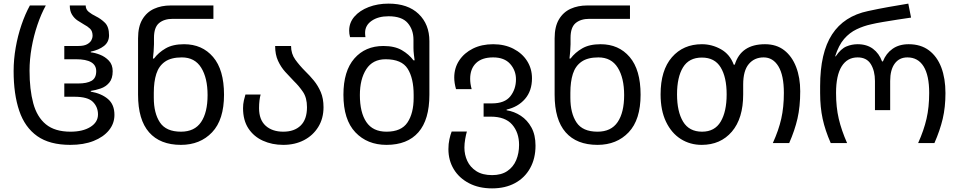

<svg xmlns="http://www.w3.org/2000/svg" viewBox="-20 -790 5294 1060"><path d="M368.2 9.8Q253.9 9.8 185.5 -38.6Q117.2 -86.9 86.2 -178.5Q55.2 -270 55.2 -397.9Q55.2 -461.9 66.7 -527.3Q78.1 -592.8 98.6 -652.8Q119.1 -712.9 145 -759.8H232.9Q207 -712.9 186.5 -652.3Q166 -591.8 154.5 -526.9Q143.1 -461.9 143.1 -399.9Q143.1 -295.9 163.6 -220Q184.1 -144 233.6 -103.5Q283.2 -63 369.1 -63Q437 -63 479 -89.1Q521 -115.2 521 -158.2Q521 -199.2 492.9 -227.5Q464.8 -255.9 390.1 -255.9H335V-329.1H411.1Q460 -329.1 485.6 -344Q511.2 -358.9 511.2 -397Q511.2 -462.9 399.9 -462.9H335V-536.1H411.1Q443.8 -536.1 460.9 -545.7Q478 -555.2 484.6 -568.1Q491.2 -581.1 491.2 -591.8Q491.2 -618.2 477.1 -631.6Q462.9 -645 443.8 -654.8Q425.8 -665 408 -677Q390.1 -689 377.7 -709Q365.2 -729 365.2 -759.8H453.1Q453.1 -737.8 470 -724.4Q486.8 -710.9 508.8 -700.2Q536.1 -687 559.1 -664.6Q582 -642.1 582 -595.2Q582 -558.1 554 -536.1Q525.9 -514.2 481 -504.9V-501Q503.9 -499 532 -488Q560.1 -477.1 581.1 -455.1Q602.1 -433.1 602.1 -397Q602.1 -356 583 -333.5Q564 -311 535.9 -301.5Q507.8 -292 481 -288.1V-284.2Q540 -273.9 575.9 -243.4Q611.8 -212.9 611.8 -155.8Q611.8 -107.9 581.3 -70.6Q550.8 -33.2 496.3 -11.7Q441.9 9.8 368.2 9.8Z M979 9.8Q863.8 9.8 803 -59.6Q742.2 -128.9 742.2 -267.1V-578.1Q742.2 -643.1 766.1 -683.1Q790 -723.1 830.6 -741.5Q871.1 -759.8 921.9 -759.8H1158.2V-686H934.1Q886.2 -686 858.2 -662.6Q830.1 -639.2 830.1 -581.1V-545.9Q830.1 -530.8 828.1 -505.4Q826.2 -480 824.2 -466.8H830.1Q855 -500 894.5 -522.9Q934.1 -545.9 996.1 -545.9Q1096.2 -545.9 1156.5 -475.3Q1216.8 -404.8 1216.8 -267.1Q1216.8 -128.9 1150.9 -59.6Q1085 9.8 979 9.8ZM979 -63Q1054.2 -63 1090.1 -116Q1126 -168.9 1126 -265.1Q1126 -359.9 1090.6 -416.5Q1055.2 -473.1 983.9 -473.1Q924.8 -473.1 890.9 -449.5Q856.9 -425.8 843 -382.3Q829.1 -338.9 829.1 -277.8V-250Q829.1 -165 863 -114Q897 -63 979 -63Z M1543.9 9.8Q1481.9 9.8 1431.4 -13.2Q1380.9 -36.1 1351.3 -81.1Q1321.8 -126 1321.8 -192.9Q1321.8 -214.8 1326.4 -235.4Q1331.1 -255.9 1335 -268.1H1418.9Q1415 -254.9 1412.6 -235.4Q1410.2 -215.8 1410.2 -192.9Q1410.2 -128.9 1446.5 -95.9Q1482.9 -63 1543.9 -63Q1605 -63 1639.9 -96.9Q1674.8 -130.9 1674.8 -198.2Q1674.8 -250 1652.8 -282.5Q1630.9 -314.9 1602.1 -342.8Q1578.1 -367.2 1554.4 -393.6Q1530.8 -419.9 1514.9 -454.3Q1499 -488.8 1499 -536.1H1586.9Q1586.9 -493.2 1610.4 -460.7Q1633.8 -428.2 1665 -397Q1689.9 -373 1712.9 -345Q1735.8 -316.9 1751 -281.5Q1766.1 -246.1 1766.1 -198.2Q1766.1 -136.2 1737.1 -89.1Q1708 -42 1658 -16.1Q1607.9 9.8 1543.9 9.8Z M2113.8 9.8Q2007.8 9.8 1941.9 -59.6Q1876 -128.9 1876 -267.1Q1876 -397.9 1936.3 -467Q1996.6 -536.1 2096.7 -536.1Q2158.7 -536.1 2198.2 -513.2Q2237.8 -490.2 2262.7 -457H2269Q2267.6 -467.8 2265.1 -488.3Q2262.7 -508.8 2262.7 -524.9V-570.8Q2262.7 -626 2230.7 -663.1Q2198.7 -700.2 2125 -700.2Q2067.9 -700.2 2031.7 -675Q1995.6 -649.9 1995.6 -608.9Q1995.6 -603 1996.1 -596.9Q1996.6 -590.8 1997.6 -585H1912.6Q1909.7 -595.2 1908.7 -604Q1907.7 -612.8 1907.7 -621.1Q1907.7 -665 1936.8 -698.5Q1965.8 -731.9 2015.4 -751Q2064.9 -770 2125 -770Q2231.9 -770 2291.3 -712.9Q2350.6 -655.8 2350.6 -563V-267.1Q2350.6 -128.9 2289.8 -59.6Q2229 9.8 2113.8 9.8ZM2113.8 -63Q2195.8 -63 2229.7 -114Q2263.7 -165 2263.7 -250V-266.1Q2263.7 -357.9 2230.7 -410.4Q2197.8 -462.9 2108.9 -462.9Q2037.6 -462.9 2002.2 -408Q1966.8 -353 1966.8 -265.1Q1966.8 -168.9 2002.7 -116Q2038.6 -63 2113.8 -63Z M2696.8 250Q2623.5 250 2569.1 221.4Q2514.6 192.9 2485.1 144Q2455.6 95.2 2455.6 33.2Q2455.6 3.9 2461.2 -21.5Q2466.8 -46.9 2473.6 -64H2557.6Q2552.7 -47.9 2548.3 -22.5Q2543.9 2.9 2543.9 24.9Q2543.9 64 2559.8 98.4Q2575.7 132.8 2609.6 154.8Q2643.6 176.8 2696.8 176.8Q2747.6 176.8 2780.8 154.3Q2814 131.8 2829.8 94Q2845.7 56.2 2845.7 9.8Q2845.7 -58.1 2807.6 -102.1Q2769.5 -146 2689 -146H2649.9V-219.2H2695.8Q2766.6 -219.2 2797.6 -258.5Q2828.6 -297.9 2828.6 -352.1Q2828.6 -400.9 2796.6 -437Q2764.6 -473.1 2702.6 -473.1Q2640.6 -473.1 2608.2 -441.7Q2575.7 -410.2 2575.7 -355Q2575.7 -341.8 2577.6 -327.9Q2579.6 -314 2584 -297.9H2497.6Q2492.7 -314.9 2490.2 -331.1Q2487.8 -347.2 2487.8 -361.8Q2487.8 -415 2515.4 -456.5Q2543 -498 2591.3 -522Q2639.6 -545.9 2702.6 -545.9Q2765.6 -545.9 2814.2 -521Q2862.8 -496.1 2889.9 -453.6Q2917 -411.1 2917 -357.9Q2917 -288.1 2878.4 -243.7Q2839.8 -199.2 2776.9 -185.1V-181.2Q2818.8 -174.8 2855.2 -150.9Q2891.6 -127 2914.1 -85.9Q2936.5 -44.9 2936.5 14.2Q2936.5 85 2906.7 138.4Q2877 191.9 2823.2 220.9Q2769.5 250 2696.8 250Z M3278.8 9.8Q3163.6 9.8 3102.8 -59.6Q3042 -128.9 3042 -267.1V-578.1Q3042 -643.1 3065.9 -683.1Q3089.8 -723.1 3130.4 -741.5Q3170.9 -759.8 3221.7 -759.8H3458V-686H3233.9Q3186 -686 3158 -662.6Q3129.9 -639.2 3129.9 -581.1V-545.9Q3129.9 -530.8 3127.9 -505.4Q3126 -480 3124 -466.8H3129.9Q3154.8 -500 3194.3 -522.9Q3233.9 -545.9 3295.9 -545.9Q3396 -545.9 3456.3 -475.3Q3516.6 -404.8 3516.6 -267.1Q3516.6 -128.9 3450.7 -59.6Q3384.8 9.8 3278.8 9.8ZM3278.8 -63Q3354 -63 3389.9 -116Q3425.8 -168.9 3425.8 -265.1Q3425.8 -359.9 3390.4 -416.5Q3355 -473.1 3283.7 -473.1Q3224.6 -473.1 3190.7 -449.5Q3156.7 -425.8 3142.8 -382.3Q3128.9 -338.9 3128.9 -277.8V-250Q3128.9 -165 3162.8 -114Q3196.8 -63 3278.8 -63Z M3854 9.8Q3789.6 9.8 3738.3 -22.7Q3687 -55.2 3657 -117.7Q3627 -180.2 3627 -269Q3627 -401.9 3689.5 -473.9Q3752 -545.9 3855 -545.9Q3910.6 -545.9 3960.2 -518.1Q4009.8 -490.2 4030.8 -433.1H4036.6Q4070.8 -545.9 4203.6 -545.9Q4266.6 -545.9 4309.6 -512.5Q4352.5 -479 4375.2 -420.4Q4397.9 -361.8 4397.9 -286.1Q4397.9 -201.2 4382.8 -135.5Q4367.7 -69.8 4336.9 0H4246.6Q4278.8 -70.8 4293.2 -134.5Q4307.6 -198.2 4307.6 -276.9Q4307.6 -374 4277.6 -423.6Q4247.6 -473.1 4195.8 -473.1Q4145 -473.1 4114 -436.5Q4083 -399.9 4083 -323.2V-269Q4083 -136.2 4020.5 -63.2Q3958 9.8 3854 9.8ZM3856 -63Q3925.8 -63 3958.7 -118.4Q3991.7 -173.8 3991.7 -269Q3991.7 -363.8 3958.7 -418Q3925.8 -472.2 3855 -472.2Q3783.7 -472.2 3750.7 -418Q3717.8 -363.8 3717.8 -269Q3717.8 -173.8 3751.2 -118.4Q3784.7 -63 3856 -63Z M4566.4 0Q4535.6 -69.8 4521.7 -134Q4507.8 -198.2 4507.8 -275.9V-314Q4507.8 -499 4573.7 -600.1Q4639.6 -701.2 4772.5 -729Q4828.6 -741.2 4884.5 -751.2Q4940.4 -761.2 4994.6 -770L5009.8 -692.9Q4974.6 -688 4933.1 -681.4Q4891.6 -674.8 4853.5 -668.5Q4815.4 -662.1 4789.6 -655.8Q4748.5 -647 4709.5 -628.4Q4670.4 -609.9 4640.1 -575Q4609.9 -540 4590.8 -479H4593.8Q4622.6 -521 4652.6 -533.4Q4682.6 -545.9 4714.8 -545.9Q4765.6 -545.9 4799.6 -520.5Q4833.5 -495.1 4849.6 -451.2H4854.5Q4871.6 -495.1 4907.7 -520.5Q4943.8 -545.9 4996.6 -545.9Q5063.5 -545.9 5108.6 -512Q5153.8 -478 5176.8 -417.5Q5199.7 -356.9 5199.7 -275.9Q5199.7 -198.2 5184.6 -134Q5169.4 -69.8 5138.7 0H5048.8Q5080.6 -70.8 5095.2 -134.5Q5109.9 -198.2 5109.9 -276.9Q5109.9 -374 5078.9 -423.6Q5047.9 -473.1 4989.7 -473.1Q4944.8 -473.1 4919.7 -439Q4894.5 -404.8 4894.5 -342.8V-182.1H4810.5V-342.8Q4810.5 -398.9 4787.6 -436Q4764.6 -473.1 4714.8 -473.1Q4657.7 -473.1 4626.7 -423.6Q4595.7 -374 4595.7 -276.9Q4595.7 -198.2 4610.6 -134.5Q4625.5 -70.8 4656.7 0Z"/></svg>

Font: Kurinto Seri
Style: Regular
Weight: 400
Designer: Kurinto was developed by Clint Goss from a range of fonts that are compatible with the SIL Open Font License Version 1.1
Foundry: Clinton F. Goss
Version: Version 2.196; July 25, 2020